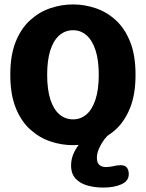

<svg xmlns="http://www.w3.org/2000/svg" viewBox="-20 -645 659 867"><path d="M310 10.5Q258 10.5 208 -6.2Q158 -23 116.8 -60Q75.5 -97 51 -158Q26.5 -219 26.5 -307.5Q26.5 -396 51 -456.8Q75.5 -517.5 116.8 -554.5Q158 -591.5 208 -608.2Q258 -625 310 -625Q361 -625 411.2 -608.2Q461.5 -591.5 502.2 -554.5Q543 -517.5 567.5 -456.8Q592 -396 592 -307.5Q592 -219 567.5 -158Q543 -97 502.2 -60Q461.5 -23 411.2 -6.2Q361 10.5 310 10.5ZM310 -106Q345 -106 371 -128.8Q397 -151.5 411.5 -196.5Q426 -241.5 426 -307.5Q426 -373 411.5 -417.8Q397 -462.5 371 -485.5Q345 -508.5 310 -508.5Q274.5 -508.5 248 -485.5Q221.5 -462.5 207.2 -417.8Q193 -373 193 -307.5Q193 -241.5 207.2 -196.5Q221.5 -151.5 248 -128.8Q274.5 -106 310 -106ZM446.5 202Q409 202 375.8 193Q342.5 184 321.8 162Q301 140 301 102Q301 75.5 311 51.2Q321 27 336.5 8Q352 -11 369.2 -23Q386.5 -35 402 -38H473.5Q463 -31.5 450 -14Q437 3.5 427.2 25.5Q417.5 47.5 417.5 67.5Q417.5 89.5 428.5 99.5Q439.5 109.5 459 109.5Q466 109.5 476.8 108Q487.5 106.5 494 105Q503 102.5 511 101.8Q519 101 525 101Q545 101 553.2 112.2Q561.5 123.5 561.5 141Q561.5 172.5 528.2 187.2Q495 202 446.5 202Z"/></svg>

Font: Sono ExtraLight Monospace
Style: Bold
Weight: 700
Version: Version 2.112